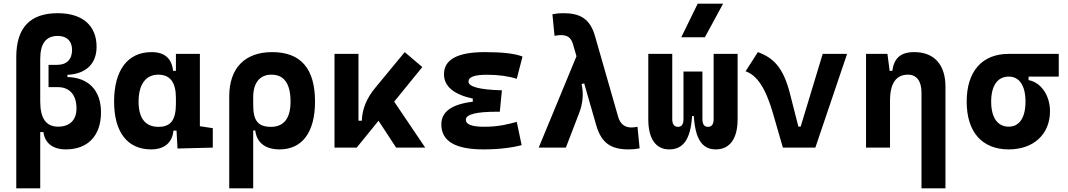

<svg xmlns="http://www.w3.org/2000/svg" viewBox="-20 -815 5899 1060"><path d="M343.8 9.8C465.8 9.8 537.6 -66.4 537.6 -195.3C537.6 -315.4 468.8 -387.2 352.1 -389.6V-401.9C454.6 -406.7 513.2 -462.9 513.2 -556.6C513.2 -674.3 435.1 -742.2 298.8 -742.2C146 -742.2 69.8 -662.1 69.8 -499.5V224.6H202.1V-85.9H219.7C227.5 -24.9 271.5 9.8 343.8 9.8ZM202.1 -253.9V-489.7C202.1 -575.2 234.4 -616.7 298.8 -616.7C348.6 -616.7 377.9 -588.4 377.9 -539.6C377.9 -486.8 347.7 -457 295.9 -457H248V-334H298.8C364.3 -334 402.3 -291.5 402.3 -216.3C402.3 -151.9 364.7 -115.7 300.8 -115.7C234.9 -115.7 202.1 -161.1 202.1 -253.9Z M814.5 9.8C884.3 9.8 931.2 -24.9 937.5 -93.8H954.6L960 4.9L1154.8 0V-107.4L1083.5 -118.2V-517.6H951.2V-423.8H935.5C928.2 -493.2 888.7 -527.3 816.4 -527.3C685.1 -527.3 609.9 -427.7 609.9 -253.9C609.9 -84 684.6 9.8 814.5 9.8ZM951.2 -242.7C951.2 -157.2 926.3 -114.7 855 -114.7C782.7 -114.7 745.1 -161.6 745.1 -253.9C745.1 -349.1 784.7 -402.8 854 -402.8C918.9 -402.8 951.2 -360.4 951.2 -274.9Z M1523.4 9.8C1647.9 9.8 1719.2 -84 1719.2 -253.9C1719.2 -436.5 1640.6 -527.3 1482.4 -527.3C1331.5 -527.3 1245.6 -438.5 1245.6 -283.2V224.6H1377.9V-94.7H1389.2C1397.5 -25.4 1447.3 9.8 1523.4 9.8ZM1377.9 -234.9V-278.8C1377.9 -357.4 1414.1 -402.8 1478.5 -402.8C1548.3 -402.8 1584 -353.5 1584 -253.9C1584 -161.6 1546.9 -114.7 1476.1 -114.7C1403.8 -114.7 1377.9 -149.9 1377.9 -234.9Z M1826.7 0H1949.2L2069.8 -148.4L2167 0H2327.6L2156.2 -253.9L2311.5 -444.8L2214.4 -527.3L2052.7 -331.5C2004.9 -274.4 1979.5 -213.4 1977.5 -148.4H1959V-517.6H1826.7Z M2649.4 9.8C2734.4 9.8 2805.7 0.5 2859.9 -13.7L2833 -142.1C2789.1 -130.9 2737.8 -115.2 2653.3 -115.2C2585.4 -115.2 2551.8 -127.9 2551.8 -153.8C2551.8 -183.6 2608.9 -198.2 2723.6 -198.2H2739.3L2751 -316.4C2627.4 -319.8 2566.4 -335.9 2566.4 -364.7C2566.4 -390.1 2600.1 -402.3 2668 -402.3C2731 -402.3 2785.2 -395 2833 -379.9L2864.7 -502.9C2821.8 -519.5 2753.4 -527.3 2657.2 -527.3C2506.3 -527.3 2431.2 -486.8 2431.2 -405.3C2431.2 -338.9 2483.9 -293.9 2590.3 -270.5V-253.4C2474.1 -239.7 2416.5 -198.2 2416.5 -128.4C2416.5 -35.6 2493.7 9.8 2649.4 9.8Z M3451.2 9.8C3474.1 9.8 3489.7 8.3 3511.2 3.9L3499.5 -115.2C3484.9 -112.3 3475.6 -111.3 3464.8 -111.3C3429.7 -111.3 3403.8 -130.4 3392.6 -170.4L3265.1 -615.2C3237.3 -712.9 3181.6 -742.2 3089.8 -742.2C3066.9 -742.2 3051.3 -740.7 3029.8 -736.3L3041.5 -617.2C3056.2 -620.1 3064.5 -621.1 3076.2 -621.1C3109.4 -621.1 3132.3 -610.4 3143.6 -570.3L3162.6 -504.4L2954.1 0H3104L3178.7 -194.3C3195.8 -239.3 3203.6 -294.4 3190.9 -350.6L3205.1 -355L3272 -122.6C3301.3 -21 3357.9 9.8 3451.2 9.8Z M3931.6 9.8C4009.8 9.8 4052.2 -50.3 4052.2 -156.2V-517.6H3919.9V-156.2C3919.9 -129.9 3909.2 -114.7 3889.2 -114.7C3868.7 -114.7 3857.9 -127 3857.9 -159.7V-419.9H3753.4V-159.7C3753.4 -127 3742.7 -114.7 3722.7 -114.7C3702.1 -114.7 3691.4 -129.9 3691.4 -156.2V-517.6H3559.1V-156.2C3559.1 -50.3 3599.6 9.8 3674.8 9.8C3751.5 9.8 3793 -45.4 3800.8 -174.3H3810.5C3818.4 -45.4 3857.9 9.8 3931.6 9.8ZM3741.2 -609.4H3871.6L3972.2 -794.9H3832Z M4302.2 0H4481.4L4656.7 -517.6H4522L4400.4 -116.2H4387.7L4341.3 -297.9C4304.2 -444.3 4249 -496.1 4164.1 -527.3L4096.2 -421.4C4158.2 -400.4 4206.5 -330.6 4247.1 -190.4Z M5067.4 224.6H5199.7V-336.9C5199.7 -458 5137.2 -527.3 5027.8 -527.3C4950.7 -527.3 4916 -493.2 4906.2 -423.8H4891.6L4879.4 -517.6H4761.2V0H4893.6V-258.3C4893.6 -355.5 4927.2 -402.8 4993.2 -402.8C5040.5 -402.8 5067.4 -367.2 5067.4 -304.2Z M5549.3 9.8C5686.5 9.8 5776.9 -74.2 5776.9 -201.2C5776.9 -289.1 5726.1 -360.8 5658.7 -372.6V-392.1H5825.2V-517.6H5549.3C5401.9 -517.6 5316.9 -421.4 5316.9 -253.9C5316.9 -85.9 5401.9 9.8 5549.3 9.8ZM5549.3 -115.7C5487.3 -115.7 5452.1 -165.5 5452.1 -253.9C5452.1 -342.3 5487.3 -392.1 5549.3 -392.1C5607.9 -392.1 5641.6 -342.3 5641.6 -253.9C5641.6 -165.5 5607.9 -115.7 5549.3 -115.7Z"/></svg>

Font: Cascadia Code
Style: Bold
Weight: 700
Monospace: yes
Designer: Aaron Bell
Foundry: Saja Typeworks
Version: Version 2404.023